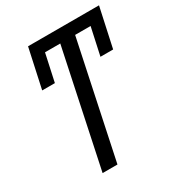

<svg xmlns="http://www.w3.org/2000/svg" viewBox="-180 -880 923 996"><g transform="rotate(-30 281.0 -381.5)"><path d="M143 0 289 -692H155L171 -763H527L511 -692H378L232 0ZM86 -528 137 -763H213L162 -528ZM435 -528 486 -763H562L511 -528Z"/></g></svg>

Font: Noto Sans Display
Style: Italic
Weight: 400
Italic angle: -12°
Designer: Monotype Design Team
Foundry: Monotype Imaging Inc.
Version: Version 2.003